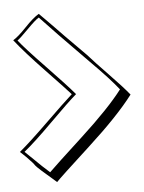

<svg xmlns="http://www.w3.org/2000/svg" viewBox="-45 -577 473 630"><g transform="rotate(-5 191.5 -262.5)"><path d="M24 -76 5 -94Q40 -123 102 -183.5Q164 -244 191 -268Q177 -284 112 -352Q47 -420 15 -461Q32 -471 59.5 -500Q87 -529 106 -540L126 -520Q134 -512 154 -491.5Q174 -471 186 -458.5Q198 -446 252 -392Q273 -368 318 -321.5Q363 -275 383 -250Q333 -184 232.5 -92Q132 0 118 15Q56 -38 51 -45.5Q46 -53 42 -57ZM20 -93 47 -67Q74 -40 98 -19Q118 -39 211.5 -125Q305 -211 350 -270Q321 -307 260 -368L210 -419Q171 -458 105 -528Q93 -521 66 -493.5Q39 -466 29 -459Q49 -433 114 -365.5Q179 -298 205 -267Q177 -243 116 -182Q55 -121 20 -93Z"/></g></svg>

Font: Londrina Shadow
Style: Regular
Weight: 400
Designer: Marcelo Magalhaes
Foundry: Marcelo Magalhaes
Version: Version 1.001 2011